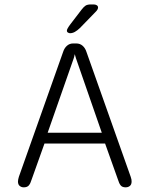

<svg xmlns="http://www.w3.org/2000/svg" viewBox="-20 -814 659 844"><path d="M84.5 9.5Q74 9.5 66.5 3.2Q59 -3 59 -16Q59 -20 60 -25.2Q61 -30.5 63 -37L257.5 -586Q263 -603 274.5 -613Q286 -623 301.5 -623H315Q331.5 -623 343 -613Q354.5 -603 360 -586L554.5 -37Q557 -30.5 557.8 -25.2Q558.5 -20 558.5 -16Q558.5 -3 551 3.2Q543.5 9.5 532 9.5Q517.5 9.5 510.5 1Q503.5 -7.5 498 -26L442 -183H175.5L119.5 -26Q114 -7.5 106.8 1Q99.5 9.5 84.5 9.5ZM189.5 -230.5H427.5L314 -557.5Q312.5 -562.5 311.2 -567.2Q310 -572 308.5 -576Q308 -572 306.8 -567.2Q305.5 -562.5 304 -557.5ZM288 -668Q283.5 -668 278.8 -670.8Q274 -673.5 274 -679.5Q274 -687 289.5 -707.5L338.5 -771.5Q348.5 -784.5 356.5 -789.5Q364.5 -794.5 380 -794.5H391.5Q399.5 -794.5 405.2 -791Q411 -787.5 411 -781Q411 -772 399.5 -761L331.5 -691Q319.5 -679.5 309 -673.8Q298.5 -668 288 -668Z"/></svg>

Font: Sono ExtraLight Monospace Light
Style: Regular
Weight: 300
Version: Version 2.112